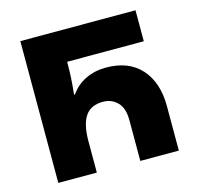

<svg xmlns="http://www.w3.org/2000/svg" viewBox="-104 -824 964 934"><g transform="rotate(-15 378.0 -357.0)"><path d="M77 0V-714H657V-558H271V-551Q271 -517 269 -478Q267 -439 262 -395H267Q296 -437 342.5 -459.5Q389 -482 445 -482Q560 -482 622 -412.5Q684 -343 684 -224V0H490V-205Q490 -266 461 -295.5Q432 -325 388 -325Q327 -325 299 -283.5Q271 -242 271 -157V0Z"/></g></svg>

Font: Noto Sans Georgian Black
Style: Regular
Weight: 900
Designer: Monotype Design Team, Akaki Razmadze
Foundry: Google LLC
Version: Version 2.005; ttfautohint (v1.8.4.7-5d5b)